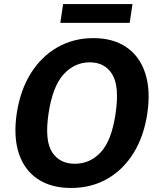

<svg xmlns="http://www.w3.org/2000/svg" viewBox="-20 -922 786 952"><path d="M333 10Q233 10 166.8 -34.5Q100.5 -79 73.2 -161.8Q46 -244.5 63 -359.5Q80.5 -475 133 -558.8Q185.5 -642.5 265.2 -687.8Q345 -733 443 -733Q541 -733 606.8 -688Q672.5 -643 700 -559.2Q727.5 -475.5 710.5 -360Q693.5 -245.5 641.8 -162.5Q590 -79.5 511 -34.8Q432 10 333 10ZM351 -110Q427 -110 480.2 -167.8Q533.5 -225.5 553 -358Q573 -493 536.8 -553Q500.5 -613 425 -613Q349.5 -613 295 -553Q240.5 -493 220.5 -358Q201 -225.5 238.2 -167.8Q275.5 -110 351 -110ZM279 -808.5 293 -902H637L623 -808.5Z"/></svg>

Font: Public Sans
Style: Bold Italic
Weight: 700
Italic angle: -8°
Designer: The Public Sans project authors (U.S. Web Design System). Libre Franklin designed by Pablo Impallari and Rodrigo Fuenzal
Version: Version 1.008; ttfautohint (v1.8.1) -l 8 -r 50 -G 200 -x 14 